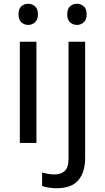

<svg xmlns="http://www.w3.org/2000/svg" viewBox="-20 -757 556 1017"><path d="M130 -737Q150 -737 165.5 -723.5Q181 -710 181 -681Q181 -653 165.5 -639Q150 -625 130 -625Q108 -625 93 -639Q78 -653 78 -681Q78 -710 93 -723.5Q108 -737 130 -737ZM173 -536V0H85V-536ZM336 -681Q336 -710 351 -723.5Q366 -737 388 -737Q408 -737 423.5 -723.5Q439 -710 439 -681Q439 -653 423.5 -639Q408 -625 388 -625Q366 -625 351 -639Q336 -653 336 -681ZM280 240Q255 240 236 236.5Q217 233 203 228V157Q218 161 234 164Q250 167 269 167Q301 167 322 149.5Q343 132 343 83V-536H431V80Q431 155 395 197.5Q359 240 280 240Z"/></svg>

Font: Noto Sans Tagbanwa
Style: Regular
Weight: 400
Designer: Monotype Design Team
Foundry: Monotype Imaging Inc.
Version: Version 2.001; ttfautohint (v1.8.4.7-5d5b)